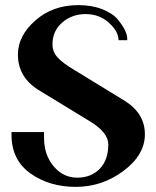

<svg xmlns="http://www.w3.org/2000/svg" viewBox="-20 -720 610 750"><path d="M469 -325Q546 -276 546 -195.5Q546 -115 462.5 -52.5Q379 10 276 10Q173 10 99 -42.5Q25 -95 25 -193V-204H152V-182Q152 -115 189.5 -70.5Q227 -26 281.5 -26Q336 -26 369.5 -60.5Q403 -95 403 -156Q403 -202 333 -245L133 -367Q50 -417 50 -507Q50 -580 118 -640Q186 -700 286 -700Q339 -700 379.5 -684Q420 -668 440 -644Q477 -599 477 -569V-563H443Q443 -597 405.5 -631Q368 -665 314.5 -665Q261 -665 223 -632Q185 -599 185 -547Q185 -516 206.5 -494Q228 -472 265 -450Z"/></svg>

Font: Trochut
Style: Bold
Weight: 700
Designer: Andreu Balius
Foundry: Andreu Balius
Version: Version 1.001